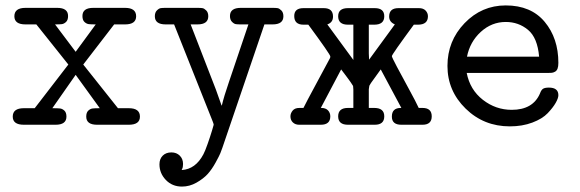

<svg xmlns="http://www.w3.org/2000/svg" viewBox="-20 -460 2140 708"><path d="M27 -30Q27 -61 68 -61H108L232 -222L114 -370H74Q33 -370 33 -400Q33 -431 74 -431H191Q231 -431 231 -401Q231 -386 223.5 -379Q216 -372 208 -371Q200 -370 183 -370L259 -269L333 -370Q316 -370 307.5 -371Q299 -372 291.5 -379Q284 -386 284 -401Q284 -431 324 -431H441Q482 -431 482 -400Q482 -370 441 -370H401L287 -222L415 -61H455Q496 -61 496 -30Q496 0 455 0H338Q298 0 298 -30Q298 -45 305.5 -52Q313 -59 321.5 -60Q330 -61 348 -61L259 -184L173 -61Q193 -61 201.5 -60Q210 -59 217.5 -52Q225 -45 225 -30Q225 0 185 0H68Q27 0 27 -30Z M551 -400Q551 -414 558.5 -421.5Q566 -429 572.5 -430Q579 -431 591 -431H708Q720 -431 726.5 -430Q733 -429 740.5 -421.5Q748 -414 748 -400Q748 -370 708 -370H683L776 -130Q795 -78 797 -71H798Q806 -105 824 -157L896 -370H868Q856 -370 849.5 -371Q843 -372 835.5 -379.5Q828 -387 828 -401Q828 -431 868 -431H985Q997 -431 1003.5 -430Q1010 -429 1017.5 -421.5Q1025 -414 1025 -400Q1025 -370 985 -370H955L800 85Q796 96 792.5 105Q789 114 775 139.5Q761 165 745.5 182Q730 199 704.5 213.5Q679 228 651 228Q615 228 591.5 203.5Q568 179 568 146Q568 126 580 114Q592 102 612 102Q631 102 643 114Q655 126 655 145Q655 151 654 156Q653 161 651 164L650 167Q701 164 730 109Q736 98 745.5 71Q755 44 761.5 22.5Q768 1 768 0Q768 -3 764 -13L622 -370H591Q551 -370 551 -400Z M1051 -31Q1051 -42 1059 -52Q1067 -62 1084 -62H1099Q1106 -77 1150 -158.5Q1194 -240 1197 -246Q1198 -248 1198 -252Q1198 -259 1117 -369H1099Q1065 -369 1065 -401Q1065 -430 1099 -430H1174Q1208 -430 1208 -399Q1208 -377 1187 -370L1283 -239V-369H1263Q1227 -369 1227 -400Q1227 -430 1263 -430H1362Q1397 -430 1397 -400Q1397 -369 1360 -369H1340V-263L1341 -240L1436 -370Q1415 -379 1415 -399Q1415 -430 1449 -430H1525Q1541 -430 1549.5 -421Q1558 -412 1558 -400Q1558 -369 1521 -369H1506Q1425 -259 1425 -253Q1425 -249 1443.5 -214Q1462 -179 1488 -131.5Q1514 -84 1524 -62H1538Q1572 -62 1572 -31Q1572 0 1538 0H1460Q1425 0 1425 -30Q1425 -62 1458 -62H1460L1384 -204L1348 -154L1342 -144L1340 -131V-62H1360Q1397 -62 1397 -31Q1397 0 1362 0H1263Q1227 0 1227 -31Q1227 -62 1263 -62H1283V-130L1282 -143Q1275 -155 1259.5 -175.5Q1244 -196 1238 -204L1163 -62H1165Q1181 -62 1189.5 -53Q1198 -44 1198 -31Q1198 0 1163 0H1083Q1069 0 1060 -8.5Q1051 -17 1051 -31Z M1845 -440Q1938 -440 1988.5 -379.5Q2039 -319 2039 -228Q2039 -215 2036 -207Q2033 -199 2026.5 -195.5Q2020 -192 2014.5 -191.5Q2009 -191 1999 -191H1701Q1713 -129 1760.5 -92Q1808 -55 1867 -55Q1945 -55 1971 -115Q1976 -129 1983 -133Q1990 -137 2004 -137Q2039 -137 2039 -109Q2039 -98 2029 -80.5Q2019 -63 1999.5 -42.5Q1980 -22 1943 -8Q1906 6 1860 6Q1764 6 1697 -59.5Q1630 -125 1630 -217Q1630 -309 1693 -374.5Q1756 -440 1845 -440ZM1702 -251H1968Q1962 -321 1927 -350Q1892 -379 1845 -379Q1793 -379 1753 -342.5Q1713 -306 1702 -251Z"/></svg>

Font: CMU Typewriter Text
Style: Regular
Weight: 500
Monospace: yes
Version: Version 0.7.0